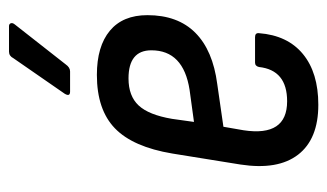

<svg xmlns="http://www.w3.org/2000/svg" viewBox="-174 -562 744 437"><g transform="rotate(-90 198.5 -344.0)"><path d="M178 8Q100 8 64.5 -38Q29 -84 42 -169L67 -324Q82 -414 124.5 -455Q167 -496 246 -496Q311 -496 346.5 -466.5Q382 -437 382 -381Q382 -312 342 -272Q302 -232 225 -222L128 -208L120 -162Q105 -63 186 -63Q257 -63 264 -127Q266 -136 274 -136H332Q342 -136 341 -127Q336 -62 293.5 -27Q251 8 178 8ZM139 -275 212 -285Q302 -299 302 -372Q302 -424 238 -424Q198 -424 176.5 -401Q155 -378 146 -325ZM208 -557Q196 -557 203 -569L284 -686Q289 -696 299 -696H357Q362 -696 363.5 -692Q365 -688 361 -683L270 -567Q263 -557 254 -557Z"/></g></svg>

Font: Sofia Sans Condensed Medium
Style: Italic
Weight: 500
Italic angle: -9°
Designer: Botio Nikoltchev, Ani Petrova
Foundry: lettersoup
Version: Version 4.101; ttfautohint (v1.8.4.7-5d5b)